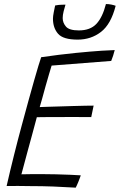

<svg xmlns="http://www.w3.org/2000/svg" viewBox="-20 -902 579 928"><path d="M346 5Q290 1.5 237 -0.5Q184 -2.5 126 -2.5Q99.5 -3 69 -3.2Q38.5 -3.5 12 -3Q29 -77.5 47.8 -152.5Q66.5 -227.5 85 -295.5Q121 -429 145 -513.2Q169 -597.5 179 -625.5Q268.5 -638.5 344.2 -646Q420 -653.5 470.5 -656.8Q521 -660 534.5 -660Q530.5 -644.5 526.8 -633Q523 -621.5 517.5 -607.5L229.5 -585Q225 -570 216.8 -542.8Q208.5 -515.5 200 -484.5Q191.5 -453.5 184 -426.2Q176.5 -399 172 -384.5Q183.5 -385 208.8 -385.8Q234 -386.5 266.5 -387.5Q299 -388.5 332 -389.5Q365 -390.5 391.8 -391Q418.5 -391.5 432.5 -391.5L421 -336Q413.5 -336 388.5 -336.2Q363.5 -336.5 329.5 -336.5Q295.5 -336.5 260.5 -336.2Q225.5 -336 197.8 -336Q170 -336 158 -335.5Q156 -328 149.5 -303.8Q143 -279.5 134 -246.2Q125 -213 115.2 -177.5Q105.5 -142 97.2 -110.5Q89 -79 83.5 -59.5Q97.5 -60 125.2 -60.2Q153 -60.5 174.5 -60.5Q212 -60.5 250.2 -59.5Q288.5 -58.5 320.5 -57.2Q352.5 -56 370.5 -54.5Q367.5 -47 364.5 -38Q361.5 -29 357.8 -20.8Q354 -12.5 351.2 -5.8Q348.5 1 346 5ZM539 -874Q516.5 -785 468.2 -747.8Q420 -710.5 355.5 -710.5Q285 -710.5 260.5 -739Q236 -767.5 236 -811.5Q236 -823.5 239.8 -842.8Q243.5 -862 246.5 -875.5Q255 -877.5 263.2 -878.2Q271.5 -879 280 -879.2Q288.5 -879.5 296.5 -879.5Q292 -865.5 287.5 -847.2Q283 -829 283 -814.5Q283 -792 298.8 -773.5Q314.5 -755 361 -755Q416 -755 445.8 -786.5Q475.5 -818 492 -882.5Q505.5 -882.5 518.5 -879.8Q531.5 -877 539 -874Z"/></svg>

Font: Grandstander Thin ExtraLight
Style: Italic
Weight: 250
Italic angle: -15°
Version: Version 1.200